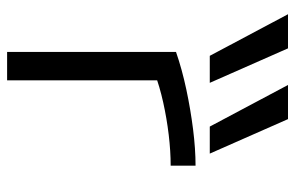

<svg xmlns="http://www.w3.org/2000/svg" viewBox="-165 -665 830 540"><g transform="rotate(90 250.0 -395.0)"><path d="M137 -570 20 -790H116L213 -570ZM336 -570 219 -790H315L412 -570ZM126 -475Q175 -492 231.5 -504Q288 -516 343.5 -523Q399 -530 446 -530V-460Q405 -460 359 -454.5Q313 -449 268 -439Q223 -429 186 -415L206 -453V0H126Z"/></g></svg>

Font: M PLUS Code Latin
Style: Regular
Weight: 400
Designer: Coji Morishita
Foundry: UNDERFOREST DESIGN
Version: Version 1.002; ttfautohint (v1.8.3)